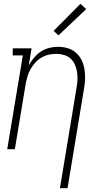

<svg xmlns="http://www.w3.org/2000/svg" viewBox="-20 -784 540 1009"><path d="M295 205 382 -321Q386 -342 387 -363.5Q388 -385 385 -405Q382 -425 374 -443.5Q366 -462 351.5 -475.5Q337 -489 317 -495Q297 -501 276 -501Q256 -501 236 -496.5Q216 -492 198 -481.5Q180 -471 165.5 -455Q151 -439 140.5 -420.5Q130 -402 124.5 -382.5Q119 -363 115 -343L58 0H18L100 -493H47V-530H146L131 -440Q143 -462 159 -481Q175 -500 195.5 -513.5Q216 -527 239.5 -532.5Q263 -538 285 -538Q312 -538 336.5 -530.5Q361 -523 379.5 -506.5Q398 -490 409 -467.5Q420 -445 424 -419.5Q428 -394 427 -367.5Q426 -341 421 -315L335 205ZM287 -598 262 -622 403 -764 433 -736Z"/></svg>

Font: Iosevka Slab Extralight
Style: Italic
Weight: 200
Italic angle: -9°
Monospace: yes
Designer: Belleve Invis
Foundry: Belleve Invis
Version: Version 11.1.1; ttfautohint (v1.8.3)